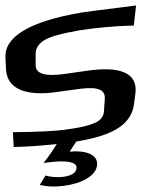

<svg xmlns="http://www.w3.org/2000/svg" viewBox="-104 -501 607 700"><path d="M106 -166 172 -175C238 -185 282 -182 278 -139L275 -96C274 -75 261 -60 237 -51C213 -41 178 -34 132 -28C96 -23 32 -20 -57 -19L-54 35C-4 34 49 30 103 24C89 47 73 70 55 93L91 89C129 85 176 87 175 110C175 129 157 140 124 144C104 146 83 145 62 139L41 173C63 179 91 181 125 177C188 170 248 142 250 99C253 61 204 46 150 52L174 15C290 -4 376 -38 385 -125L390 -163C397 -235 335 -262 206 -242L136 -232C63 -221 27 -231 26 -262V-302C25 -324 36 -341 57 -354C79 -368 121 -379 183 -390C240 -399 308 -406 384 -408L392 -481C279 -467 212 -458 191 -455C1 -422 -89 -366 -84 -290L-82 -247C-77 -171 0 -150 106 -166Z"/></svg>

Font: Gamestation Warped
Style: Regular
Weight: 400
Designer: Jonas Hecksher
Foundry: Jonas Hecksher, Playtypeª, e-types AS
Version: Version 1.003